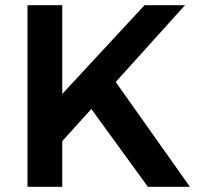

<svg xmlns="http://www.w3.org/2000/svg" viewBox="-20 -720 766 740"><path d="M550 0H712L426 -404L693 -700H537L220 -358V-700H86V0H220V-176L332 -300Z"/></svg>

Font: Montserrat_SPRD_medium Medium
Style: Regular
Weight: 400
Designer: Julieta Ulanovsky edited by Nelly Hempel
Foundry: Julieta Ulanovsky
Version: Version 4.000;PS 004.000;hotconv 1.0.88;makeotf.lib2.5.64775